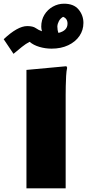

<svg xmlns="http://www.w3.org/2000/svg" viewBox="-71 -1018 471 1038"><path d="M72 -640 288 -660 292 -652Q288 -634 286.5 -607Q285 -580 284.5 -552Q284 -524 284 -504V0H72ZM2 -727 -51 -806Q-14 -841 18 -859Q50 -877 76 -877Q107 -877 122.5 -866Q138 -855 156 -849Q152 -862 152 -874Q152 -910 169 -938Q186 -966 214.5 -982Q243 -998 275 -998Q328 -998 354 -966.5Q380 -935 380 -894Q380 -855 358.5 -823.5Q337 -792 298 -773.5Q259 -755 208 -755Q174 -755 142 -764.5Q110 -774 89 -792Q68 -781 47.5 -764.5Q27 -748 2 -727ZM239 -875Q239 -856 245 -840Q294 -852 294 -890Q294 -918 270 -927Q255 -918 247.5 -904Q240 -890 239 -875Z"/></svg>

Font: Kufam Black
Style: Regular
Weight: 900
Designer: Wael Morcos, Artur Schmal
Foundry: Original Type
Version: Version 1.301; ttfautohint (v1.8.3)